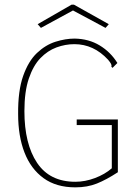

<svg xmlns="http://www.w3.org/2000/svg" viewBox="-20 -796 590 826"><path d="M304 10Q222 10 167.5 -29.5Q113 -69 85.5 -139.5Q58 -210 58 -305Q57 -405 79.5 -469Q102 -533 139 -568Q176 -603 219 -616.5Q262 -630 301 -630Q362 -629 409 -600.5Q456 -572 485 -525L470 -510L464 -504L459 -509Q461 -514 458 -520.5Q455 -527 445 -539Q383 -606 300 -606Q261 -606 223 -592Q185 -578 154 -546Q123 -514 104 -458Q85 -402 85 -318Q85 -177 139.5 -95.5Q194 -14 304 -14Q346 -14 388.5 -30Q431 -46 461 -72V-258H310V-282H487V-55Q438 -23 397 -6.5Q356 10 304 10ZM156 -676 142 -692 288 -776H298L448 -692L434 -676L294 -751Z"/></svg>

Font: Inconsolata SemiExpanded ExtraLight
Style: Regular
Weight: 200
Width: 6
Monospace: yes
Designer: Raph Levien, Cyreal, Brenton Simpson
Foundry: Raph Levien, Cyreal, Google
Version: Version 3.001; ttfautohint (v1.8.2.53-6de2)